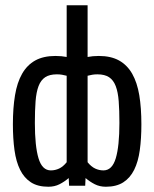

<svg xmlns="http://www.w3.org/2000/svg" viewBox="-20 -710 590 734"><path d="M384.8 3.9Q361.3 3.9 342.5 -5.6Q323.7 -15.1 307.1 -29.3L305.7 0H244.1L242.7 -29.3Q226.1 -15.1 207.3 -5.6Q188.5 3.9 165 3.9Q124.5 3.9 98.4 -12.9Q72.3 -29.8 56.9 -60.8Q41.5 -91.8 35.4 -136Q29.3 -180.2 29.3 -234.9Q29.3 -297.4 37.4 -345.9Q45.4 -394.5 64.5 -428Q83.5 -461.4 114.7 -478.8Q146 -496.1 191.9 -496.1Q204.6 -496.1 214.8 -495.1Q225.1 -494.1 234.9 -492.2V-689.9H314.9V-492.2Q324.7 -494.1 335 -495.1Q345.2 -496.1 357.9 -496.1Q403.8 -496.1 435.1 -478.8Q466.3 -461.4 485.4 -428Q504.4 -394.5 512.5 -345.9Q520.5 -297.4 520.5 -234.9Q520.5 -180.2 514.4 -136Q508.3 -91.8 492.9 -60.8Q477.5 -29.8 451.2 -12.9Q424.8 3.9 384.8 3.9ZM197.3 -425.8Q169.4 -425.8 152.8 -414.8Q136.2 -403.8 127.4 -380.9Q118.7 -357.9 116 -323Q113.3 -288.1 113.3 -240.2Q113.3 -151.4 127.2 -105Q141.1 -58.6 174.3 -58.6Q190.9 -58.6 206.1 -65.7Q221.2 -72.8 234.9 -89.8V-420.4Q225.6 -422.9 217 -424.3Q208.5 -425.8 197.3 -425.8ZM352.5 -425.8Q341.3 -425.8 332.8 -424.3Q324.2 -422.9 314.9 -420.4V-89.8Q328.6 -72.8 343.8 -65.7Q358.9 -58.6 375.5 -58.6Q408.7 -58.6 422.6 -105Q436.5 -151.4 436.5 -240.2Q436.5 -288.1 433.8 -323Q431.2 -357.9 422.4 -380.9Q413.6 -403.8 397 -414.8Q380.4 -425.8 352.5 -425.8Z"/></svg>

Font: Code New Roman
Style: Regular
Weight: 400
Monospace: yes
Designer: Sam Radian
Foundry: Code New Roman
Version: Version 2.00 November 29, 2014